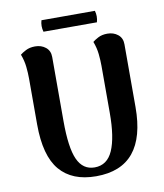

<svg xmlns="http://www.w3.org/2000/svg" viewBox="-92 -915 860 1005"><g transform="rotate(-10 338.0 -413.0)"><path d="M603 -641V-307Q603 -147 537 -66.5Q471 14 338 14Q211 14 145.5 -63Q80 -140 80 -307V-551Q80 -580 76.5 -613.5Q73 -647 60 -681Q69 -689 90 -700Q111 -711 140 -711Q173 -711 196 -692.5Q219 -674 219 -641V-300Q219 -158 247.5 -95.5Q276 -33 338 -33Q405 -33 435 -101.5Q465 -170 465 -300V-551Q465 -580 461.5 -613.5Q458 -647 445 -681Q454 -689 474.5 -700Q495 -711 524 -711Q557 -711 580 -692.5Q603 -674 603 -641ZM197 -840H481Q490 -810 481 -779H197Q188 -810 197 -840Z"/></g></svg>

Font: Arima Thin
Style: Regular
Weight: 100
Designer: Joana Correia and Natanael Gama
Foundry: NDISCOVER
Version: Version 1.101;gftools[0.9.23]